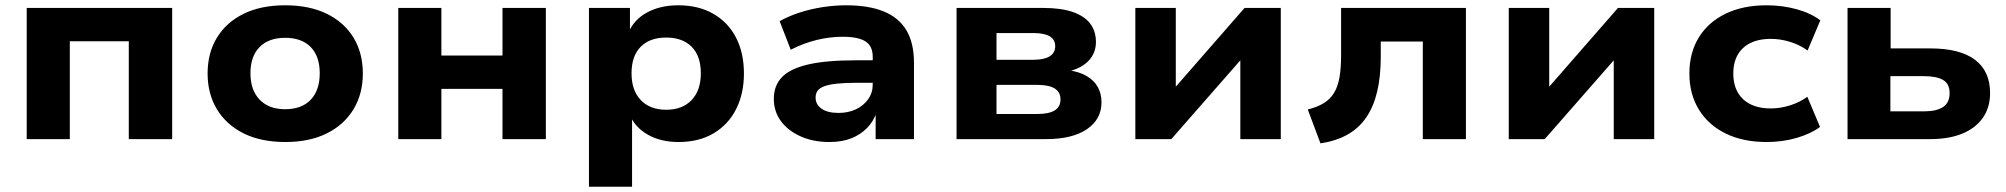

<svg xmlns="http://www.w3.org/2000/svg" viewBox="-20 -526 7586 726"><path d="M81 0V-496H631V0H467V-370H244V0Z M1059 11Q967 11 901.5 -21.5Q836 -54 800.5 -112.5Q765 -171 765 -248Q765 -326 800.5 -384Q836 -442 901.5 -474Q967 -506 1058 -506Q1150 -506 1215.5 -474Q1281 -442 1316.5 -384Q1352 -326 1352 -248Q1352 -171 1316.5 -112.5Q1281 -54 1215.5 -21.5Q1150 11 1059 11ZM1058 -113Q1121 -113 1155 -149Q1189 -185 1189 -249Q1189 -313 1155 -348Q1121 -383 1058 -383Q996 -383 961.5 -348Q927 -313 927 -249Q927 -185 962 -149Q997 -113 1058 -113Z M1486 0V-496H1649V-316H1880V-496H2044V0H1880V-190H1649V0Z M2207 180V-496H2362V-402H2356Q2377 -452 2427 -479Q2477 -506 2545 -506Q2621 -506 2677 -474Q2733 -442 2763 -384Q2793 -326 2793 -248Q2793 -172 2763.5 -113.5Q2734 -55 2678.5 -22Q2623 11 2546 11Q2479 11 2431 -16Q2383 -43 2363 -88H2370V180ZM2499 -111Q2560 -111 2595 -147.5Q2630 -184 2630 -249Q2630 -314 2595.5 -349Q2561 -384 2499 -384Q2437 -384 2402.5 -349Q2368 -314 2368 -249Q2368 -184 2403 -147.5Q2438 -111 2499 -111Z M3116 11Q3055 11 3007 -10.5Q2959 -32 2932.5 -68.5Q2906 -105 2906 -152Q2906 -202 2936.5 -234Q2967 -266 3035 -282Q3103 -298 3217 -298H3299V-213H3222Q3178 -213 3147.5 -210Q3117 -207 3098.5 -200.5Q3080 -194 3072 -183.5Q3064 -173 3064 -157Q3064 -131 3086.5 -115Q3109 -99 3151 -99Q3187 -99 3216 -112.5Q3245 -126 3262.5 -150.5Q3280 -175 3280 -206V-311Q3280 -352 3252.5 -369.5Q3225 -387 3166 -387Q3118 -387 3068.5 -375Q3019 -363 2970 -338L2928 -446Q2962 -465 3003.5 -478.5Q3045 -492 3090.5 -499Q3136 -506 3180 -506Q3264 -506 3321 -483Q3378 -460 3407 -412Q3436 -364 3436 -288V0H3291V-102H3295Q3283 -67 3258.5 -42Q3234 -17 3199 -3Q3164 11 3116 11Z M3597 0V-496H3924Q3993 -496 4037 -480.5Q4081 -465 4102.5 -436.5Q4124 -408 4124 -367Q4124 -325 4095.5 -295.5Q4067 -266 4015 -255L4017 -261Q4061 -255 4089 -238.5Q4117 -222 4131 -197Q4145 -172 4145 -139Q4145 -75 4090 -37.5Q4035 0 3935 0ZM3748 -95H3903Q3946 -95 3968 -108.5Q3990 -122 3990 -150Q3990 -178 3968 -191.5Q3946 -205 3903 -205H3748ZM3748 -300H3888Q3928 -300 3949 -313Q3970 -326 3970 -351Q3970 -376 3949.5 -388.5Q3929 -401 3888 -401H3748Z M4273 0V-496H4426V-165H4397L4686 -496H4823V0H4670V-331H4699L4409 0Z M4973 16 4925 -112Q4961 -121 4985.5 -136Q5010 -151 5024.5 -175Q5039 -199 5045 -234Q5051 -269 5051 -316V-496H5523V0H5360V-369H5201V-310Q5201 -237 5187.5 -180Q5174 -123 5146.5 -82.5Q5119 -42 5076 -17.5Q5033 7 4973 16Z M5685 0V-496H5838V-165H5809L6098 -496H6235V0H6082V-331H6111L5821 0Z M6660 11Q6571 11 6505.5 -21Q6440 -53 6404 -111.5Q6368 -170 6368 -248Q6368 -327 6404 -385Q6440 -443 6505.5 -474.5Q6571 -506 6660 -506Q6720 -506 6774 -491Q6828 -476 6863 -449L6815 -335Q6786 -356 6749.5 -367.5Q6713 -379 6676 -379Q6608 -379 6571 -344.5Q6534 -310 6534 -248Q6534 -186 6571 -151Q6608 -116 6676 -116Q6712 -116 6748.5 -127.5Q6785 -139 6814 -160L6862 -46Q6827 -20 6773.5 -4.5Q6720 11 6660 11Z M6966 0V-496H7129V-343H7278Q7391 -343 7448 -300Q7505 -257 7505 -174Q7505 -120 7478 -81Q7451 -42 7400.5 -21Q7350 0 7279 0ZM7128 -105H7255Q7303 -105 7327.5 -121.5Q7352 -138 7352 -174Q7352 -209 7327.5 -223.5Q7303 -238 7255 -238H7128Z"/></svg>

Font: Nunito Sans 10pt SemiExpanded ExtraBold
Style: Regular
Weight: 800
Width: 6
Designer: Vernon Adams
Foundry: Vernon Adams
Version: Version 3.101;gftools[0.9.27]